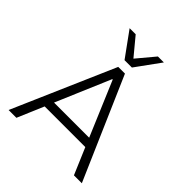

<svg xmlns="http://www.w3.org/2000/svg" viewBox="-248 -1094 1253 1253"><g transform="rotate(45 378.0 -468.0)"><path d="M40 0 347 -705H409L716 0H643L557 -202L594 -183H162L198 -202L112 0ZM376 -621 209 -229 185 -244H571L546 -229L380 -621ZM345 -765 221 -936H277L379 -813L482 -936H537L413 -765Z"/></g></svg>

Font: Nunito Sans 8pt Light
Style: Regular
Weight: 300
Version: Version 3.101;gftools[0.9.27]